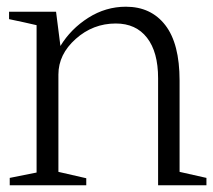

<svg xmlns="http://www.w3.org/2000/svg" viewBox="-20 -552 635 572"><path d="M515 -40 595 -22V0H451V-319Q451 -397 418 -439.5Q385 -482 325 -482Q257 -482 205.5 -436Q154 -390 154 -330V-40L237 -21V0H9V-22L89 -38V-477Q81 -479 51.5 -485.5Q22 -492 7 -495V-517H147L160 -415Q191 -466 243 -499Q295 -532 355 -532Q430 -532 472.5 -477Q515 -422 515 -312Z"/></svg>

Font: Afta serif
Style: Regular
Weight: 400
Designer: parq.ink
Foundry: Oriol Esparraguera Font
Version: Version 1.000